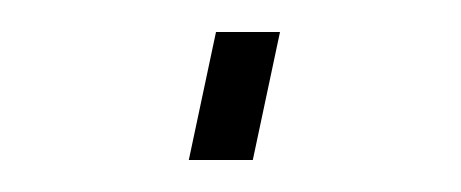

<svg xmlns="http://www.w3.org/2000/svg" viewBox="-20 -100 288 120"><path d="M115 -80H155L138 0H98Z"/></svg>

Font: Panefresco 1wt
Style: Italic
Weight: 250
Version: Version 1.000